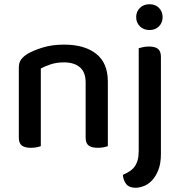

<svg xmlns="http://www.w3.org/2000/svg" viewBox="-20 -693 854 908"><path d="M385 -303Q385 -352 357.5 -375Q330 -398 283 -398Q248 -398 220.5 -389Q193 -380 173 -369V-2Q166 1 153.5 3.5Q141 6 126 6Q97 6 83 -5Q69 -16 69 -42V-372Q69 -395 78 -409Q87 -423 108 -437Q136 -454 181 -468Q226 -482 283 -482Q380 -482 435 -438.5Q490 -395 490 -307V-2Q483 1 470 3.5Q457 6 442 6Q413 6 399 -5Q385 -16 385 -42ZM741 35Q741 80 729 110.5Q717 141 699 160Q681 179 660 187Q639 195 621 195Q591 195 577 177.5Q563 160 561 134Q579 126 593 117Q607 108 616.5 95Q626 82 631 64Q636 46 636 20V-465Q643 -467 656 -470Q669 -473 684 -473Q713 -473 727 -462Q741 -451 741 -424ZM624 -612Q624 -638 641.5 -655.5Q659 -673 687 -673Q715 -673 732 -655.5Q749 -638 749 -612Q749 -586 732 -568.5Q715 -551 687 -551Q659 -551 641.5 -568.5Q624 -586 624 -612Z"/></svg>

Font: Baloo Tammudu 2 Medium
Style: Regular
Weight: 500
Designer: Maithili Shingre, Omkar Shende and Ek Type
Foundry: Ek Type
Version: Version 1.640;hotconv 1.0.111;makeotfexe 2.5.65597; ttfautoh